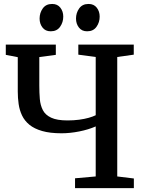

<svg xmlns="http://www.w3.org/2000/svg" viewBox="-20 -974 758 994"><path d="M475.5 -319.5Q438 -303 390.2 -293.5Q342.5 -284 298.5 -284Q238.5 -284 198 -295.8Q157.5 -307.5 132.2 -328.2Q107 -349 94 -376.5Q81 -404 76.5 -435.5Q72 -467 72 -500V-678L10 -690V-743H269V-690L183.5 -678.5V-530Q183.5 -493.5 186.2 -461.2Q189 -429 201.8 -404Q214.5 -379 244.8 -364.8Q275 -350.5 329.5 -350.5Q361.5 -350.5 389.5 -354.2Q417.5 -358 439.5 -364.2Q461.5 -370.5 475.5 -377.5V-679L385.5 -691V-743H672.5V-691L587 -679V-60.5L673 -50V0H368.5V-51L475.5 -60.5ZM242 -812Q215 -812 200 -831.5Q185 -851 185 -878Q185 -907.5 201.5 -930.5Q218 -953.5 249.5 -953.5H250.5Q277.5 -953.5 292.5 -934.2Q307.5 -915 307.5 -888Q307.5 -858.5 291 -835.2Q274.5 -812 243 -812ZM430.5 -812Q403.5 -812 388.5 -831.5Q373.5 -851 373.5 -878Q373.5 -907.5 390 -930.5Q406.5 -953.5 438 -953.5H439Q466 -953.5 481 -934.2Q496 -915 496 -888Q496 -858.5 479.5 -835.2Q463 -812 431.5 -812Z"/></svg>

Font: Merriweather Medium
Style: Regular
Weight: 500
Version: Version 2.100